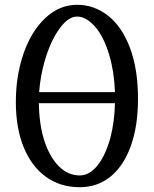

<svg xmlns="http://www.w3.org/2000/svg" viewBox="-20 -780 640 800"><path d="M46 -355Q46 -247 78.5 -167Q111 -87 171 -43.5Q231 0 312 0Q387 0 441.5 -45Q496 -90 525.5 -173Q555 -256 555 -368Q555 -491 522 -579.5Q489 -668 431 -714Q373 -760 301 -760Q228 -760 169.5 -705.5Q111 -651 78.5 -558Q46 -465 46 -355ZM459 -396H143Q148 -462 166 -525Q190 -608 227 -659.5Q264 -711 301 -711Q339 -711 376 -669Q413 -627 436 -548Q456 -480 459 -396ZM142 -350H459Q457 -271 440 -206Q420 -133 386.5 -91Q353 -49 312 -49Q263 -49 224.5 -88Q186 -127 164 -196Q143 -263 142 -350Z"/></svg>

Font: LXGW Marker Gothic
Style: Regular
Weight: 400
Version: Version 1.001